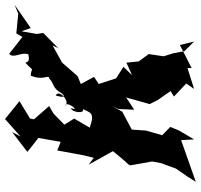

<svg xmlns="http://www.w3.org/2000/svg" viewBox="-38 -750 818 783"><g transform="rotate(-90 371.5 -359.0)"><path d="M318 -285 315 -221 365 -254 338 -158 354 -126 391 -73 369 -59 422 -9 400 23 485 -4V13L579 -35L593 23L554 -16L545 -63L533 -101L542 -162L512 -203L507 -253L456 -230L490 -265L443 -295L420 -366L449 -385L420 -439L452 -452L507 -515L577 -554L566 -531L628 -592L624 -619L635 -681L648 -643L743 -709L707 -694L626 -702L612 -677L543 -731C522 -714 552 -682 541 -653C483 -639 533 -695 478 -636C496 -610 496 -642 454 -643C431 -588 463 -570 441 -567C425 -548 403 -557 382 -517C376 -509 359 -494 373 -541C401 -530 349 -480 331 -503C355 -499 304 -436 322 -479C304 -477 297 -420 318 -431C302 -401 306 -379 238 -404L241 -401L279 -466L254 -506L299 -550L330 -568L276 -630L279 -646L350 -689L277 -748L206 -685L224 -719L143 -657C161 -642 181 -627 200 -612L184 -521L149 -535L129 -427L119 -386L91 -407L146 -308C128 -287 112 -265 93 -246L88 -238L104 -148L97 -111L75 -51L43 -5L21 30C79 10 137 -11 191 -30L194 23L230 -38L245 -74L211 -107L230 -173L234 -231L307 -270L330 -310Z"/></g></svg>

Font: Asimov Aggro
Style: CondIt
Weight: 500
Designer: Google
Version: Version 2.000980; 2014